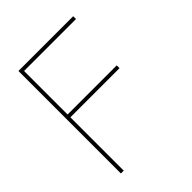

<svg xmlns="http://www.w3.org/2000/svg" viewBox="-205 -848 967 967"><g transform="rotate(-45 278.5 -365.0)"><path d="M481 -710H111V-400H461V-380H111V0H91V-730H481Z"/></g></svg>

Font: M PLUS 1p Thin
Style: Regular
Weight: 250
Version: Version 1.062